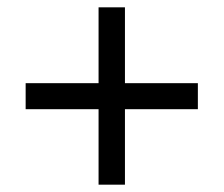

<svg xmlns="http://www.w3.org/2000/svg" viewBox="-20 -615 612 524"><path d="M321 -388H520V-317H321V-111H249V-317H50V-388H249V-595H321Z"/></svg>

Font: Noto Sans Ambassadori
Style: Regular
Weight: 400
Designer: Monotype Design Team
Foundry: Monotype Imaging Inc.
Version: Version 2.013